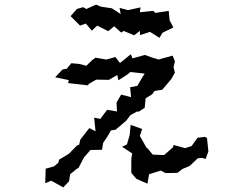

<svg xmlns="http://www.w3.org/2000/svg" viewBox="-20 -766 1040 832"><path d="M340 -735 313 -727 286 -696 327 -655 352 -664 378 -633 401 -655 449 -631 475 -652 505 -625 516 -632 561 -613 586 -632 587 -614 630 -628 671 -602 684 -624 731 -647 715 -678 711 -719 653 -710 644 -719 586 -713 589 -734 534 -722 498 -732 503 -705 465 -730 418 -737 396 -746 354 -727ZM176 28 202 17 254 46 279 20 284 -11 312 -34 320 -38 344 -84 372 -116 422 -117 427 -147 444 -172 461 -201 481 -204 527 -243 545 -267 574 -283 581 -282 607 -299 611 -340 639 -357 650 -372 683 -377 722 -423 738 -451 732 -475 738 -500 728 -525 674 -510 668 -508 635 -518 608 -528 554 -513 547 -531 500 -493 480 -519 441 -508 394 -516 380 -506 354 -481 323 -489 289 -492 269 -468 251 -465 219 -431 278 -419 275 -406 362 -396 364 -402 397 -421 452 -420 488 -441 493 -418 532 -443 545 -454 607 -447 597 -431 575 -394 544 -388 548 -345 505 -356 485 -322 487 -283 444 -290 415 -251 388 -256 394 -197 367 -211 328 -161 323 -139 313 -135 279 -100 236 -74 233 -61 214 -45 178 -35ZM509 -130 553 -101 549 -79V-17L571 9L619 30L626 -11L677 -27L697 -16L749 -17L771 -34L802 -47L837 -80L855 -82L871 -77L883 -110L877 -168L868 -173L836 -169L810 -133L782 -124L732 -138L730 -128L691 -94L642 -96L616 -127L617 -122L586 -177L596 -207L546 -225L542 -181L530 -140Z"/></svg>

Font: チョークS
Style: Regular
Weight: 400
Designer: [Stick] Fontworks Inc.
Foundry: [Stick] Fontworks Inc.
Version: Version 1.200;FEAKit 1.0